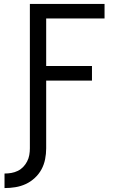

<svg xmlns="http://www.w3.org/2000/svg" viewBox="-20 -755 640 977"><path d="M3 202V128Q21 128 38 125Q55 122 70.5 114.5Q86 107 98 94.5Q110 82 118 66.5Q126 51 129 34Q132 17 132 0V-735H512V-661H215V-419H448V-345H215V0Q215 28 209.5 55.5Q204 83 191 107Q178 131 157 150.5Q136 170 111 181.5Q86 193 58.5 197.5Q31 202 3 202Z"/></svg>

Font: Iosevka Meiseki Sans
Style: Regular
Weight: 400
Monospace: yes
Designer: Belleve Invis
Foundry: Belleve Invis
Version: Version 11.2.6; ttfautohint (v1.8.4)